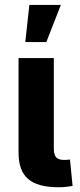

<svg xmlns="http://www.w3.org/2000/svg" viewBox="-20 -768 329 789"><path d="M220.7 1.5Q134.8 1.5 95.5 -32.5Q56.2 -66.4 56.2 -140.6V-529.3H201.2V-157.2Q201.2 -132.3 210.7 -121.6Q220.2 -110.8 243.2 -110.8Q251 -110.8 257.1 -111.3Q263.2 -111.8 267.6 -112.3L278.3 -3.9Q267.1 -2 252.4 -0.2Q237.8 1.5 220.7 1.5ZM84 -595.2 100.6 -747.6H230L170.4 -595.2Z"/></svg>

Font: Inter 24pt
Style: Bold
Weight: 700
Designer: Rasmus Andersson
Foundry: rsms
Version: Version 4.001;git-66647c0bb